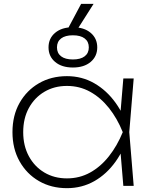

<svg xmlns="http://www.w3.org/2000/svg" viewBox="-20 -969 786 1001"><path d="M403 -949H468L381 -812H330ZM623 0 605 -215 629 -280 605 -345 623 -560H677L654 -280L677 0ZM654 -280Q630 -193 583 -127Q536 -61 471.5 -24.5Q407 12 329 12Q247 12 183 -25Q119 -62 82 -128Q45 -194 45 -280Q45 -367 82 -432.5Q119 -498 183 -535Q247 -572 329 -572Q407 -572 471.5 -535Q536 -498 583 -432.5Q630 -367 654 -280ZM101 -280Q101 -209 130.5 -154.5Q160 -100 211.5 -69.5Q263 -39 329 -39Q395 -39 450 -69.5Q505 -100 548 -154.5Q591 -209 620 -280Q591 -352 548 -406Q505 -460 450 -490.5Q395 -521 329 -521Q263 -521 211.5 -490.5Q160 -460 130.5 -406Q101 -352 101 -280ZM360 -617Q302 -617 267.5 -646Q233 -675 233 -722Q233 -769 267.5 -798Q302 -827 360 -827Q418 -827 452.5 -798Q487 -769 487 -722Q487 -675 452.5 -646Q418 -617 360 -617ZM360 -659Q400 -659 421.5 -675.5Q443 -692 443 -722Q443 -752 421.5 -768.5Q400 -785 360 -785Q320 -785 298.5 -768.5Q277 -752 277 -722Q277 -692 298.5 -675.5Q320 -659 360 -659Z"/></svg>

Font: Unbounded ExtraLight
Style: Regular
Weight: 250
Designer: Luke Prowse, Jean-Baptiste Morizot, Fátima Lázaro, Florian Runge
Foundry: NaN
Version: Version 1.701;gftools[0.9.28.dev5+ged2979d]